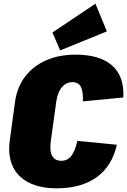

<svg xmlns="http://www.w3.org/2000/svg" viewBox="-20 -1008 688 1040"><path d="M287 12Q197 12 136 -19Q75 -50 48.5 -108Q22 -166 33 -248L61 -454Q72 -535 115.5 -592.5Q159 -650 229 -681Q299 -712 389 -712Q521 -712 587.5 -653Q654 -594 648 -480L429 -459Q431 -513 418 -538Q405 -563 372 -563Q339 -563 316 -536.5Q293 -510 285 -459L255 -242Q248 -189 263 -163Q278 -137 312 -137Q346 -137 366.5 -164Q387 -191 399 -245L613 -224Q587 -108 503.5 -48Q420 12 287 12ZM559 -838 306 -735 264 -832 497 -988Z"/></svg>

Font: Pathway Extreme Condensed Black
Style: Italic
Weight: 900
Width: 3
Italic angle: -8°
Version: Version 1.001;gftools[0.9.26]